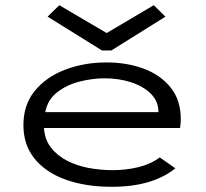

<svg xmlns="http://www.w3.org/2000/svg" viewBox="-20 -708 790 738"><path d="M410 10Q309 10 232.5 -17.5Q156 -45 113 -98Q70 -151 70 -227Q70 -305 113.5 -358.5Q157 -412 230 -440Q303 -468 390 -468Q468 -468 532.5 -444Q597 -420 636 -371.5Q675 -323 675 -249Q675 -240 674 -232Q673 -224 672 -216H149Q152 -171 176 -140.5Q200 -110 237.5 -90.5Q275 -71 320.5 -62.5Q366 -54 413 -54Q465 -54 512 -65.5Q559 -77 594 -103L654 -61Q566 10 410 10ZM154 -277H589Q589 -319 559.5 -348Q530 -377 483 -392Q436 -407 383 -407Q335 -407 286 -394.5Q237 -382 200 -353.5Q163 -325 154 -277ZM208 -688 390 -581 571 -688 616 -644 408 -514H372L163 -644Z"/></svg>

Font: Inconsolata ExtraExpanded Thin
Style: Regular
Weight: 100
Width: 8
Monospace: yes
Designer: Raph Levien, Cyreal, Brenton Simpson
Foundry: Raph Levien, Cyreal, Google
Version: Version 3.100; ttfautohint (v1.8.4.7-5d5b)